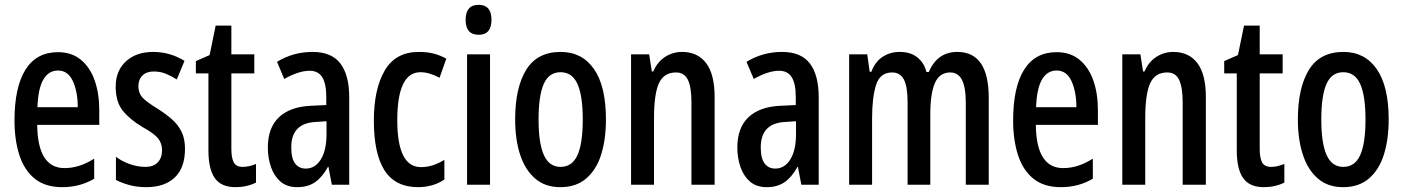

<svg xmlns="http://www.w3.org/2000/svg" viewBox="-20 -765 5810 795"><path d="M220 -549Q277 -549 315 -517.5Q353 -486 372 -432Q391 -378 391 -309V-248H134Q136 -69 247 -69Q278 -69 308 -78.5Q338 -88 370 -108V-25Q311 10 238 10Q167 10 123.5 -25.5Q80 -61 60 -123.5Q40 -186 40 -266Q40 -404 85.5 -476.5Q131 -549 220 -549ZM220 -473Q182 -473 160 -436.5Q138 -400 135 -321H302Q302 -384 282 -428.5Q262 -473 220 -473Z M746 -149Q746 -70 703.5 -30Q661 10 586 10Q548 10 516.5 1.5Q485 -7 460 -20V-116Q483 -98 516 -86Q549 -74 583 -74Q615 -74 633 -92.5Q651 -111 651 -143Q651 -171 635 -191.5Q619 -212 570 -239Q518 -270 488.5 -306.5Q459 -343 459 -406Q459 -472 501.5 -511Q544 -550 614 -550Q684 -550 744 -513L712 -436Q690 -450 667 -459.5Q644 -469 617 -469Q587 -469 570 -452.5Q553 -436 553 -408Q553 -380 569.5 -361.5Q586 -343 634 -314Q667 -293 692 -271Q717 -249 731.5 -220Q746 -191 746 -149Z M985 -74Q998 -74 1011.5 -77Q1025 -80 1040 -86V-9Q1002 10 955 10Q896 10 869.5 -27.5Q843 -65 843 -142V-461H791V-512L848 -537L873 -659H938V-540H1033V-461H938V-148Q938 -111 948 -92.5Q958 -74 985 -74Z M1274 -550Q1353 -550 1389.5 -502Q1426 -454 1426 -362V0H1354L1340 -74H1338Q1315 -32 1285 -11Q1255 10 1211 10Q1168 10 1141.5 -13Q1115 -36 1102 -73.5Q1089 -111 1089 -154Q1089 -236 1135 -279.5Q1181 -323 1267 -327L1331 -330V-363Q1331 -418 1314.5 -445Q1298 -472 1262 -472Q1217 -472 1157 -438L1127 -509Q1194 -550 1274 -550ZM1287 -260Q1186 -255 1186 -155Q1186 -109 1202 -88Q1218 -67 1246 -67Q1285 -67 1308.5 -105Q1332 -143 1332 -210V-263Z M1712 10Q1617 10 1572.5 -59Q1528 -128 1528 -266Q1528 -396 1573 -473Q1618 -550 1714 -550Q1751 -550 1778 -542.5Q1805 -535 1828 -522L1800 -443Q1757 -466 1721 -466Q1625 -466 1625 -267Q1625 -73 1723 -73Q1748 -73 1771.5 -80.5Q1795 -88 1820 -103V-22Q1796 -5 1767.5 2.5Q1739 10 1712 10Z M1962 -745Q2015 -745 2015 -683Q2015 -621 1962 -621Q1908 -621 1908 -683Q1908 -745 1962 -745ZM2009 -540V0H1914V-540Z M2489 -270Q2489 -189 2469.5 -126Q2450 -63 2408 -26.5Q2366 10 2300 10Q2237 10 2195.5 -26Q2154 -62 2133.5 -125Q2113 -188 2113 -270Q2113 -401 2158.5 -475.5Q2204 -550 2302 -550Q2390 -550 2439.5 -479Q2489 -408 2489 -270ZM2210 -270Q2210 -172 2232 -123Q2254 -74 2301 -74Q2349 -74 2371 -122.5Q2393 -171 2393 -270Q2393 -369 2371 -417.5Q2349 -466 2301 -466Q2253 -466 2231.5 -417.5Q2210 -369 2210 -270Z M2804 -550Q2869 -550 2904 -503.5Q2939 -457 2939 -363V0H2843V-341Q2843 -403 2828.5 -434Q2814 -465 2779 -465Q2729 -465 2708.5 -420.5Q2688 -376 2688 -275V0H2593V-540H2668L2679 -469H2685Q2702 -509 2734 -529.5Q2766 -550 2804 -550Z M3218 -550Q3297 -550 3333.5 -502Q3370 -454 3370 -362V0H3298L3284 -74H3282Q3259 -32 3229 -11Q3199 10 3155 10Q3112 10 3085.5 -13Q3059 -36 3046 -73.5Q3033 -111 3033 -154Q3033 -236 3079 -279.5Q3125 -323 3211 -327L3275 -330V-363Q3275 -418 3258.5 -445Q3242 -472 3206 -472Q3161 -472 3101 -438L3071 -509Q3138 -550 3218 -550ZM3231 -260Q3130 -255 3130 -155Q3130 -109 3146 -88Q3162 -67 3190 -67Q3229 -67 3252.5 -105Q3276 -143 3276 -210V-263Z M3944 -550Q4074 -550 4074 -360V0H3979V-338Q3979 -404 3963 -434.5Q3947 -465 3915 -465Q3870 -465 3851 -421Q3832 -377 3832 -291V0H3738V-341Q3738 -407 3722.5 -436Q3707 -465 3674 -465Q3624 -465 3607.5 -413.5Q3591 -362 3591 -275V0H3496V-540H3571L3581 -468H3588Q3604 -510 3635 -530Q3666 -550 3705 -550Q3751 -550 3779 -527Q3807 -504 3816 -467H3826Q3861 -550 3944 -550Z M4355 -549Q4412 -549 4450 -517.5Q4488 -486 4507 -432Q4526 -378 4526 -309V-248H4269Q4271 -69 4382 -69Q4413 -69 4443 -78.5Q4473 -88 4505 -108V-25Q4446 10 4373 10Q4302 10 4258.5 -25.5Q4215 -61 4195 -123.5Q4175 -186 4175 -266Q4175 -404 4220.5 -476.5Q4266 -549 4355 -549ZM4355 -473Q4317 -473 4295 -436.5Q4273 -400 4270 -321H4437Q4437 -384 4417 -428.5Q4397 -473 4355 -473Z M4838 -550Q4903 -550 4938 -503.5Q4973 -457 4973 -363V0H4877V-341Q4877 -403 4862.5 -434Q4848 -465 4813 -465Q4763 -465 4742.5 -420.5Q4722 -376 4722 -275V0H4627V-540H4702L4713 -469H4719Q4736 -509 4768 -529.5Q4800 -550 4838 -550Z M5243 -74Q5256 -74 5269.5 -77Q5283 -80 5298 -86V-9Q5260 10 5213 10Q5154 10 5127.5 -27.5Q5101 -65 5101 -142V-461H5049V-512L5106 -537L5131 -659H5196V-540H5291V-461H5196V-148Q5196 -111 5206 -92.5Q5216 -74 5243 -74Z M5730 -270Q5730 -189 5710.5 -126Q5691 -63 5649 -26.5Q5607 10 5541 10Q5478 10 5436.5 -26Q5395 -62 5374.5 -125Q5354 -188 5354 -270Q5354 -401 5399.5 -475.5Q5445 -550 5543 -550Q5631 -550 5680.5 -479Q5730 -408 5730 -270ZM5451 -270Q5451 -172 5473 -123Q5495 -74 5542 -74Q5590 -74 5612 -122.5Q5634 -171 5634 -270Q5634 -369 5612 -417.5Q5590 -466 5542 -466Q5494 -466 5472.5 -417.5Q5451 -369 5451 -270Z"/></svg>

Font: Noto Sans Tamil ExtraCondensed Medium
Style: Regular
Weight: 500
Width: 2
Designer: Jelle Bosma - Monotype Design Team
Foundry: Monotype Imaging Inc.
Version: Version 2.004; ttfautohint (v1.8.4.7-5d5b)